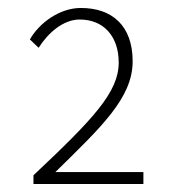

<svg xmlns="http://www.w3.org/2000/svg" viewBox="-20 -913 437 482"><path d="M64 -451H340V-481H119C234 -594 313 -667 313 -759C313 -849 261 -893 183 -893C130 -893 79 -856 55 -814L77 -793C101 -831 139 -864 180 -864C240 -864 278 -822 278 -756C278 -682 215 -615 64 -473Z"/></svg>

Font: Noto Sans CJK JP Thin
Style: Regular
Weight: 250
Designer: Ryoko NISHIZUKA (kana & ideographs); Paul D. Hunt (Latin, Greek & Cyrillic); Wenlong ZHANG (bopomofo); Sandoll Communica
Foundry: Adobe Systems Incorporated
Version: Version 1.004;PS 1.004;hotconv 1.0.82;makeotf.lib2.5.63406